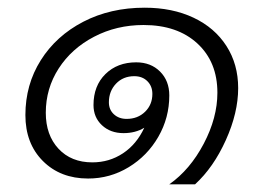

<svg xmlns="http://www.w3.org/2000/svg" viewBox="-20 -454 706 499"><path d="M599 -225Q599 -161 567 -90Q535 -19 487 25H420Q474 -13 509.5 -80.5Q545 -148 545 -213Q545 -293 493 -341Q441 -389 353 -389Q283 -389 224.5 -358.5Q166 -328 132.5 -276Q99 -224 99 -161Q99 -103 132 -67.5Q165 -32 220 -32Q264 -32 299.5 -55.5Q335 -79 355 -122Q332 -108 301 -108Q267 -108 245 -128.5Q223 -149 223 -181Q223 -231 254 -261.5Q285 -292 334 -292Q372 -292 396 -268Q420 -244 420 -206Q420 -148 391.5 -98.5Q363 -49 314.5 -19.5Q266 10 209 10Q137 10 91.5 -35.5Q46 -81 46 -155Q46 -234 86 -297.5Q126 -361 196.5 -397.5Q267 -434 356 -434Q428 -434 483 -408Q538 -382 568.5 -334.5Q599 -287 599 -225ZM309 -145Q338 -145 357 -163.5Q376 -182 376 -210Q376 -230 363 -243Q350 -256 329 -256Q300 -256 281.5 -236.5Q263 -217 263 -188Q263 -169 276 -157Q289 -145 309 -145Z"/></svg>

Font: Sarabun ExtraLight
Style: Italic
Weight: 275
Italic angle: -10°
Designer: Suppakit Chalermlarp | Katatrad Co.,Ltd.
Foundry: Cadson Demak Co.,Ltd.
Version: Version 1.000; ttfautohint (v1.6)